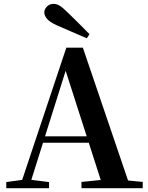

<svg xmlns="http://www.w3.org/2000/svg" viewBox="-20 -997 786 1017"><path d="M454.2 -816 439.7 -794.3Q399.4 -811.1 359.3 -828.9Q319.1 -846.7 278.3 -864.2Q241.6 -881.2 228.1 -898.4Q214.6 -915.6 214.6 -930.5Q214.6 -948.1 228.6 -962.3Q242.6 -976.5 263.6 -976.5Q280.5 -976.5 296.1 -966.9Q311.8 -957.3 336.7 -932.7Q364.9 -905.6 394.9 -875.8Q425 -846.1 454.2 -816ZM13.2 0V-32.6L112.6 -46.3H131.1L239.8 -32.6V0ZM82.8 0 331.4 -744.6H418.9L672.2 0H527.6L316.7 -656.5H337.4L334.2 -642.5L132 0ZM193.5 -241.1 200.6 -275H517.8L524.9 -241.1ZM411.5 0V-33.4L546.7 -47H597.4L736 -33.4V0Z"/></svg>

Font: Noto Serif KR ExtraLight
Style: Regular
Weight: 200
Designer: Ryoko NISHIZUKA 西塚涼子 (kana & ideographs); Frank Grießhammer (Latin, Greek & Cyrillic); Wenlong ZHANG 张文龙 (bopomofo); San
Foundry: Adobe
Version: Version 2.002-H1;hotconv 1.1.0;makeotfexe 2.6.0